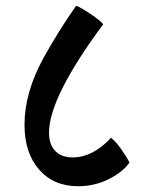

<svg xmlns="http://www.w3.org/2000/svg" viewBox="-20 -657 492 666"><path d="M251 -11Q166 -11 115.5 -69Q65 -127 65 -224Q65 -337 132 -458Q183 -550 244 -637Q259 -632 294 -608.5Q329 -585 338 -573Q150 -319 150 -197Q150 -156 171.5 -133.5Q193 -111 232 -111Q302 -111 365 -179Q381 -167 400.5 -139.5Q420 -112 429 -93Q406 -60 357 -35.5Q308 -11 251 -11Z"/></svg>

Font: Karma
Style: Bold
Weight: 700
Designer: Joana Correia
Foundry: Indian Type Foundry
Version: Version 1.202;PS 1.0;hotconv 1.0.78;makeotf.lib2.5.61930; tt